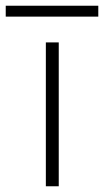

<svg xmlns="http://www.w3.org/2000/svg" viewBox="-90 -650 363 670"><path d="M70 0V-502H115V0ZM-70 -592V-630H253V-592Z"/></svg>

Font: DM Sans 16pt ExtraLight
Style: Regular
Weight: 250
Version: Version 4.004;gftools[0.9.30]